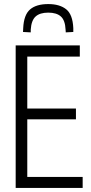

<svg xmlns="http://www.w3.org/2000/svg" viewBox="-20 -923 445 943"><path d="M57 0V-700H372V-645H114V-390H353V-337H114V-54H386V0ZM217 -903Q273 -903 305 -877.5Q337 -852 340 -785Q340 -776 340 -766L303 -764Q303 -768 302.5 -771.5Q302 -775 302 -778Q300 -823 279 -842Q258 -861 217 -861Q176 -861 155 -842Q134 -823 131 -778Q131 -771 131 -764L93 -766Q93 -771 93.5 -775.5Q94 -780 94 -785Q97 -850 127.5 -876.5Q158 -903 217 -903Z"/></svg>

Font: Georama SemiCondensed Light
Style: Regular
Weight: 300
Width: 4
Designer: Jean-Baptiste Levee
Foundry: Production Type
Version: Version 1.000